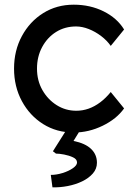

<svg xmlns="http://www.w3.org/2000/svg" viewBox="-20 -556 575 820"><path d="M40 -263Q40 -340 73.5 -402Q107 -464 164.5 -500Q222 -536 295 -536Q365 -536 422.5 -507.5Q480 -479 510 -430L453 -360Q437 -383 412 -402Q387 -421 359 -432Q331 -443 305 -443Q257 -443 219.5 -419.5Q182 -396 160 -355Q138 -314 138 -263Q138 -212 161 -171.5Q184 -131 222 -107Q260 -83 306 -83Q333 -83 358.5 -92Q384 -101 408 -119Q432 -137 453 -163L510 -93Q478 -48 418.5 -19Q359 10 295 10Q222 10 164.5 -26Q107 -62 73.5 -124Q40 -186 40 -263ZM197 191Q221 191 247 183Q273 175 291 162.5Q309 150 309 138Q309 124 292 116Q275 108 254 104Q233 100 219 100L206 90L278 -24H337L294 46Q344 56 369 80Q394 104 394 139Q394 165 376.5 185Q359 205 331 218.5Q303 232 269.5 238.5Q236 245 204 244Z"/></svg>

Font: Our Lexend
Style: Regular
Weight: 400
Designer: Bonnie Shaver-Troup, Thomas Jockin
Foundry: Lexend
Version: Version 1.007